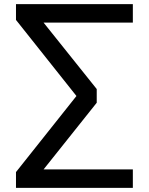

<svg xmlns="http://www.w3.org/2000/svg" viewBox="-20 -725 717 925"><path d="M57 180V104L363 -281V-244L57 -629V-705H620V-616H163L166 -646L446 -296V-230L163 125L161 91H620V180Z"/></svg>

Font: Nunito Sans 7pt SemiExpanded Medium
Style: Regular
Weight: 500
Width: 6
Designer: Vernon Adams
Foundry: Vernon Adams
Version: Version 3.101;gftools[0.9.27]